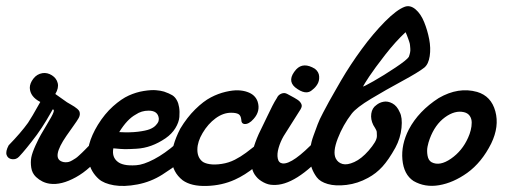

<svg xmlns="http://www.w3.org/2000/svg" viewBox="-78 -598 1685 625"><path d="M-49.8 -125Q-10.3 -165.5 13.2 -198.2Q23.4 -212.9 53.2 -266.1Q20 -283.2 19 -312Q19 -326.7 30.5 -341.8Q42 -356.9 60.1 -359.9Q76.2 -362.3 91.1 -352.8Q106 -343.3 109.9 -327.4Q113.8 -311.5 102.1 -292Q106.9 -288.1 140.1 -265.1Q144 -262.7 152.1 -258.1Q160.2 -253.4 164.3 -250.7Q168.5 -248 173.6 -243.7Q178.7 -239.3 180.4 -235.4Q182.1 -231.4 181.9 -225.8Q181.6 -220.2 178.2 -213.9Q174.3 -206.5 157.5 -183.1Q140.6 -159.7 138.2 -155.8Q88.9 -84 124 -71.8Q129.4 -69.8 135.3 -69.8Q141.1 -69.8 146 -71Q150.9 -72.3 157.5 -76.2Q164.1 -80.1 168.2 -82.8Q172.4 -85.4 179.2 -91.8Q186 -98.1 189.2 -101.1Q192.4 -104 199.5 -111.3Q206.5 -118.7 209 -121.1Q229.5 -141.6 251 -138.7Q266.1 -136.2 266.6 -123.5Q267.1 -113.8 257.8 -102.1Q216.8 -47.4 168.9 -21Q121.1 5.4 84 0Q59.1 -3.4 39.1 -22Q26.4 -34.2 23.7 -52.2Q21 -70.3 23.9 -85.7Q26.9 -101.1 37.8 -125Q48.8 -148.9 55.2 -159.7Q61.5 -170.4 74.2 -191.9Q83.5 -207 88.6 -216.6Q93.8 -226.1 95.7 -231.4Q97.7 -236.8 97.2 -239Q96.7 -241.2 94.2 -242.2Q93.8 -242.7 89.4 -234.4Q85 -226.1 72 -204.6Q59.1 -183.1 42 -159.2Q5.4 -110.4 -16.1 -87.9Q-25.4 -78.1 -38.8 -79.8Q-52.2 -81.5 -56.4 -93.3Q-60.5 -105 -49.8 -125Z M530.8 -128.9Q535.2 -119.6 535.4 -112.8Q535.6 -106 529.3 -94.5Q522.9 -83 503.7 -67.1Q484.4 -51.3 450.7 -29.8Q413.1 -5.9 369.4 2.4Q325.7 10.7 293 5.1Q260.3 -0.5 243.7 -15.1Q231 -26.4 222.4 -41Q213.9 -55.7 209.2 -77.1Q204.6 -98.6 212.4 -128.4Q220.2 -158.2 240.7 -191.9Q262.7 -227.5 290 -252Q317.4 -276.4 341.3 -287.1Q365.2 -297.9 389.6 -301.8Q414.1 -305.7 429.4 -304.4Q444.8 -303.2 456.1 -299.8Q473.1 -293.9 482.7 -288.1Q492.2 -282.2 498 -271Q502.9 -262.2 505.1 -248.5Q507.3 -234.9 505.9 -217.3Q504.4 -199.7 492.9 -180.9Q481.4 -162.1 460.9 -147.9Q438 -132.3 414.6 -123.8Q391.1 -115.2 365.7 -113.8Q340.3 -112.3 327.6 -112.5Q314.9 -112.8 291 -115.2Q285.6 -86.9 304.7 -71.8Q313 -64.9 327.4 -61.8Q341.8 -58.6 365.2 -60.1Q388.7 -61.5 423.3 -79.6Q458 -97.7 496.1 -130.9Q520.5 -152.8 530.8 -128.9ZM363.8 -225.1Q335.9 -210 310.1 -168Q345.2 -166 371.1 -169.2Q397 -172.4 409.7 -177.5Q422.4 -182.6 429.4 -190.4Q436.5 -198.2 437.7 -202.6Q439 -207 439 -211.9Q436.5 -237.8 405.8 -237.8Q382.3 -237.8 363.8 -225.1Z M760.7 -267.1Q770.5 -236.3 747.6 -210.9Q731.9 -192.9 717.3 -194.3Q707.5 -195.8 707.5 -208Q706.1 -222.2 698.2 -226.6Q690.4 -231 674.3 -231Q648.4 -231 623.8 -212.9Q599.1 -194.8 581.5 -165Q564.9 -137.2 564.5 -112.1Q564 -86.9 579.6 -73.2Q587.4 -66.4 604.2 -63.7Q621.1 -61 643.8 -64.5Q666.5 -67.9 686.5 -78.1Q705.6 -87.9 722.7 -100.6Q739.7 -113.3 749.3 -121.1Q758.8 -128.9 762.7 -129.9Q773.9 -132.3 784.9 -119.4Q795.9 -106.4 791.5 -95.2Q786.6 -82.5 752.9 -55.2Q719.2 -27.8 686.5 -13.2Q644.5 5.9 594.5 7.3Q544.4 8.8 516.6 -11.2Q449.7 -64 508.8 -179.2Q530.8 -215.8 557.6 -242.2Q584.5 -268.6 608.4 -281Q632.3 -293.5 656.5 -299.1Q680.7 -304.7 697.5 -304Q714.4 -303.2 726.6 -298.8Q752.9 -290 760.7 -267.1Z M947.3 -374Q960 -363.8 960.9 -349.6Q961.9 -335.4 955.6 -324.5Q949.2 -313.5 939.5 -306.2Q918.5 -285.2 882.3 -314Q855.5 -337.4 886.2 -372.1Q909.7 -397 947.3 -374ZM823.2 -278.8Q827.6 -289.1 837.9 -293.2Q848.1 -297.4 857.4 -292Q861.8 -289.6 868.7 -285.9Q875.5 -282.2 879.9 -279.8Q884.3 -277.3 889.9 -273.7Q895.5 -270 898.2 -266.8Q900.9 -263.7 902.8 -259.8Q904.8 -255.9 904.1 -251.5Q903.3 -247.1 900.4 -242.2L845.2 -154.8Q834.5 -136.2 828.9 -116.5Q823.2 -96.7 826.2 -82Q829.1 -67.4 842.3 -65.9Q875 -63 950.2 -142.1Q966.3 -160.2 980.7 -155.8Q995.1 -151.4 995.6 -135.5Q996.1 -119.6 985.4 -106Q883.3 8.3 810.5 3.9Q795.4 3.9 779.8 -4.4Q764.2 -12.7 756.3 -22.9Q715.3 -69.3 778.3 -190.9Q783.2 -200.7 792.2 -219.7Q801.3 -238.8 808.6 -253.2Q815.9 -267.6 823.2 -278.8Z M1240.2 -576.2Q1257.8 -582 1274.9 -567.4Q1292 -552.7 1302.7 -526.1Q1313.5 -499.5 1319.1 -470.5Q1324.7 -441.4 1320.8 -415.3Q1316.9 -389.2 1303.2 -377.9Q1284.2 -362.8 1231 -334Q1177.7 -305.2 1130.1 -276.6Q1082.5 -248 1066.9 -228Q1038.6 -191.4 1021.5 -147.2Q1004.4 -103 1015.1 -82Q1022 -68.4 1037.1 -64.2Q1052.2 -60.1 1075.4 -70.6Q1098.6 -81.1 1122.1 -107.9Q1134.8 -122.6 1141.8 -134.3Q1148.9 -146 1148.9 -155.5Q1148.9 -165 1148.4 -169.2Q1147.9 -173.3 1142.8 -181.6Q1137.7 -189.9 1137.2 -190.9Q1127.9 -209.5 1130.6 -228Q1133.3 -246.6 1147 -255.9Q1156.7 -264.2 1170.4 -266.8Q1184.1 -269.5 1199.2 -261.5Q1214.4 -253.4 1223.1 -232.9Q1232.4 -215.8 1229 -181.9Q1225.6 -147.9 1209 -117.2Q1187 -77.6 1166.7 -55.4Q1146.5 -33.2 1120.1 -19Q1086.4 -0.5 1050.3 3.9Q1014.2 8.3 989 1Q963.9 -6.3 953.1 -21Q942.9 -34.7 937 -50.5Q931.2 -66.4 931.4 -84.7Q931.6 -103 933.1 -118.9Q934.6 -134.8 942.6 -156.7Q950.7 -178.7 956.1 -193.4Q961.4 -208 974.1 -231.9Q986.8 -255.9 993.2 -267.6Q999.5 -279.3 1013.7 -303.7Q1027.8 -328.1 1032.2 -335.9Q1062.5 -387.7 1099.4 -438Q1136.2 -488.3 1175 -527.6Q1213.9 -566.9 1240.2 -576.2ZM1242.2 -493.2Q1210 -463.4 1175.5 -419.2Q1141.1 -375 1124 -349.1Q1106.9 -323.2 1104 -316.9Q1103 -314 1137.5 -333.5Q1171.9 -353 1209.5 -378.2Q1247.1 -403.3 1252.9 -413.1Q1255.4 -419.9 1256.8 -426.5Q1258.3 -433.1 1257.6 -440.2Q1256.8 -447.3 1256.6 -451.7Q1256.3 -456.1 1253.7 -463.6Q1251 -471.2 1250.2 -473.6Q1249.5 -476.1 1246.1 -484.4Q1242.7 -492.7 1242.2 -493.2Z M1252.9 -176.8Q1284.7 -236.8 1350.1 -278.8Q1414.1 -315.9 1475.1 -298.8Q1521 -285.2 1534.4 -235.8Q1547.9 -186.5 1521 -130.9Q1490.2 -69.3 1442.9 -35.2Q1397.5 -2.9 1351.3 4.9Q1305.2 12.7 1268.1 -8.8Q1236.3 -29.8 1231.9 -78.6Q1227.5 -127.4 1252.9 -176.8ZM1327.1 -69.8Q1353.5 -56.2 1390.1 -81.5Q1426.8 -106.9 1445.8 -149.9Q1451.2 -161.6 1454.3 -174.1Q1457.5 -186.5 1457.5 -199Q1457.5 -211.4 1451.2 -220.7Q1444.8 -230 1432.1 -232.9Q1402.8 -239.7 1370.4 -216.1Q1337.9 -192.4 1320.8 -146Q1316.4 -134.3 1313.7 -120.8Q1311 -107.4 1313.7 -91.6Q1316.4 -75.7 1327.1 -69.8Z"/></svg>

Font: Florida Vibes
Style: Regular
Weight: 400
Italic angle: -30°
Designer: Turbologo.com
Foundry: Turbologo.com
Version: Version 1.000;hotconv 1.0.109;makeotfexe 2.5.65596